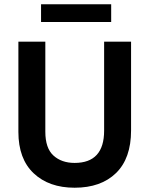

<svg xmlns="http://www.w3.org/2000/svg" viewBox="-20 -869 699 898"><path d="M593 -259Q593 -128 522.5 -59.5Q452 9 329 9Q209 9 137.5 -58.5Q66 -126 66 -252V-674H192V-253Q192 -176 230 -141.5Q268 -107 329 -107Q467 -107 467 -258V-674H593ZM500 -766H172V-849H500Z"/></svg>

Font: Hind Vadodara SemiBold
Style: Regular
Weight: 600
Designer: Hitesh Malaviya
Foundry: Indian Type Foundry
Version: Version 1.001;PS 1.0;hotconv 1.0.86;makeotf.lib2.5.63406; tt